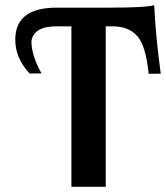

<svg xmlns="http://www.w3.org/2000/svg" viewBox="-20 -723 642 743"><path d="M389.2 0H256.3V-621.1H198.2Q110.8 -621.1 101.6 -564Q101.6 -508.8 140.6 -439L94.7 -438.5Q39.1 -497.6 39.1 -569.3Q39.1 -693.4 199.2 -693.4H403.3Q546.9 -693.4 576.7 -703.1Q582.5 -579.1 602.1 -438L555.2 -437.5Q544.9 -543.9 512 -582.5Q479 -621.1 415 -621.1H389.2Z"/></svg>

Font: Kelvinch
Style: Bold
Weight: 700
Designer: Paul James Miller
Foundry: High-Logic / Made with FontCreator
Version: Version 3.501;March 28, 2021;FontCreator 13.0.0.2683 64-bit